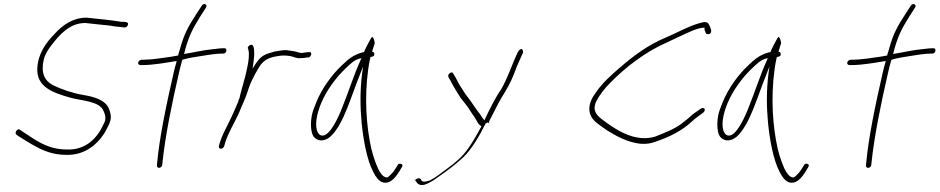

<svg xmlns="http://www.w3.org/2000/svg" viewBox="-20 -740 4576 935"><path d="M59 -85 70 -77C95 -61 125 -42 157 -25C194 -5 241 14 299 14C388 18 451 -32 490 -94C499 -111 514 -136 518 -155C523 -178 516 -195 509 -214C492 -251 444 -268 388 -277C331 -287 282 -304 238 -325C197 -347 178 -385 193 -449C199 -475 214 -498 229 -518C268 -568 317 -628 395 -628H396C429 -624 480 -619 510 -616C526 -614 550 -609 564 -609H565C579 -607 596 -601 602 -617C611 -633 589 -634 571 -634H570C518 -643 461 -647 402 -654C335 -654 286 -619 246 -575C205 -533 167 -482 162 -412C154 -317 238 -288 324 -264C377 -249 465 -248 484 -200C490 -187 496 -172 492 -154C491 -148 487 -139 482 -131C451 -62 392 -8 305 -12C205 -12 143 -66 89 -100L77 -108C67 -118 49 -95 59 -85ZM70 -82H71ZM511 -219Z M653 -436C651 -429 657 -423 663 -423H671C726 -423 785 -434 840 -443L839 -437C834 -420 829 -402 825 -383C791 -235 756 -69 745 56L744 66C744 83 768 80 770 63L771 53C784 -74 817 -236 851 -383C856 -404 861 -426 867 -446L868 -449C895 -457 924 -462 952 -466C983 -471 1029 -479 1058 -479H1067C1075 -479 1080 -484 1082 -491C1084 -500 1081 -505 1073 -505H1064C1058 -505 1045 -504 1023 -501H1022C974 -497 920 -484 876 -477L878 -483C880 -490 881 -497 883 -503C904 -575 921 -604 956 -661L983 -703C993 -719 972 -727 963 -713L935 -670C898 -612 879 -581 857 -504V-503C854 -494 852 -485 848 -474V-470C838 -468 825 -466 815 -464C772 -458 719 -449 676 -449H669C662 -449 654 -442 653 -436Z M1046 -30C1044 -22 1048 -16 1054 -16C1064 -16 1068 -20 1072 -29L1077 -47C1093 -97 1124 -145 1145 -193C1157 -225 1174 -257 1183 -286C1190 -308 1198 -332 1208 -351L1222 -379L1240 -410C1258 -442 1284 -458 1318 -464L1334 -467C1354 -471 1376 -470 1393 -467C1411 -464 1425 -454 1444 -457H1445C1454 -457 1468 -458 1474 -460H1482C1497 -463 1502 -490 1485 -486H1478C1469 -484 1459 -484 1450 -482H1449C1444 -482 1441 -483 1437 -484L1422 -488C1415 -490 1409 -491 1402 -492L1381 -495C1360 -498 1338 -492 1317 -489L1297 -483C1289 -480 1279 -478 1272 -474C1249 -463 1237 -448 1222 -425L1210 -406L1213 -427C1218 -462 1221 -491 1214 -514H1213C1210 -532 1183 -516 1187 -504H1188C1189 -496 1192 -492 1192 -479C1193 -451 1186 -418 1178 -384C1175 -370 1172 -357 1168 -346C1164 -327 1158 -312 1155 -297L1150 -279C1149 -273 1146 -256 1141 -252V-250V-249V-247C1126 -213 1112 -178 1095 -145C1080 -113 1061 -80 1052 -50ZM1143 -188Z M1498 -175C1491 -135 1494 -95 1507 -75C1524 -53 1556 -48 1587 -73C1620 -101 1648 -156 1670 -211C1692 -266 1712 -325 1734 -380L1748 -416L1743 -379C1733 -297 1734 -219 1741 -143C1749 -60 1767 39 1797 96C1811 125 1826 141 1841 147C1878 160 1905 126 1925 94L1938 72C1947 58 1923 53 1918 61V62L1904 84C1896 97 1886 108 1877 116C1869 125 1861 126 1855 122C1843 118 1832 103 1821 81C1810 56 1798 24 1788 -17C1764 -124 1754 -263 1773 -402C1775 -421 1779 -438 1782 -453L1784 -462C1792 -464 1801 -465 1802 -471V-472C1805 -481 1802 -486 1792 -489C1797 -506 1801 -518 1805 -530C1802 -555 1794 -561 1791 -560C1790 -559 1788 -556 1784 -549C1778 -539 1760 -505 1753 -487L1752 -486C1749 -485 1747 -485 1745 -485C1703 -473 1679 -455 1645 -422C1598 -378 1547 -310 1519 -239C1509 -215 1501 -193 1498 -175ZM1543 -235C1570 -301 1617 -363 1662 -406C1686 -428 1704 -450 1740 -457L1735 -445C1703 -375 1677 -291 1646 -215C1632 -179 1587 -72 1546 -80C1540 -81 1533 -86 1529 -93C1510 -124 1522 -184 1543 -235ZM1925 94Z M1999 131 2004 140C2012 155 2023 166 2049 159C2067 153 2093 138 2108 126C2153 95 2194 65 2235 27C2278 -14 2314 -77 2345 -139L2346 -138C2352 -143 2356 -147 2362 -139V-146V-149C2387 -198 2414 -254 2441 -295C2463 -331 2479 -367 2495 -411V-412L2515 -457L2526 -481C2529 -490 2526 -500 2520 -501C2513 -503 2504 -491 2502 -487L2491 -463C2468 -410 2449 -354 2421 -306C2392 -264 2364 -208 2339 -154C2330 -164 2326 -172 2317 -185C2311 -193 2303 -202 2296 -213L2274 -245C2267 -256 2257 -267 2247 -281C2229 -308 2213 -333 2199 -362L2188 -380C2183 -398 2156 -379 2164 -364L2175 -345C2190 -315 2206 -291 2224 -262L2252 -227C2260 -217 2267 -205 2274 -194C2281 -184 2287 -175 2293 -166C2306 -146 2307 -135 2325 -125L2324 -124C2303 -86 2286 -54 2262 -20C2232 24 2196 53 2159 80C2132 100 2105 122 2075 138C2065 141 2042 150 2033 140L2029 132C2019 122 1995 134 2003 147ZM2053 175H2054ZM2075 138V139ZM2224 -262 2225 -263ZM2293 -166 2294 -167ZM2316 -184 2317 -185ZM2526 -481Z M2850 -207C2852 -155 2896 -135 2935 -106C2980 -78 3033 -48 3097 -40C3132 -38 3148 -41 3175 -51C3241 -73 3304 -105 3351 -150C3368 -166 3387 -178 3405 -192C3409 -195 3411 -199 3412 -204C3413 -210 3409 -214 3403 -214C3399 -214 3396 -213 3393 -211C3381 -203 3369 -194 3357 -186C3342 -174 3331 -162 3313 -149C3274 -114 3220 -95 3171 -75C3132 -63 3094 -66 3059 -76C3003 -92 2949 -130 2910 -160C2888 -178 2863 -199 2883 -245C2900 -278 2923 -308 2950 -335C3027 -414 3124 -488 3227 -533C3265 -550 3306 -571 3341 -586C3360 -594 3386 -605 3407 -605H3412L3410 -598C3413 -592 3415 -585 3417 -578C3421 -573 3430 -573 3436 -575C3451 -583 3439 -608 3435 -615C3428 -636 3413 -636 3382 -626C3327 -610 3277 -580 3222 -557C3139 -523 3067 -470 2999 -411C2958 -376 2916 -338 2887 -297C2866 -268 2849 -242 2850 -207ZM2934 -106H2935ZM3097 -40H3098ZM3357 -186H3358ZM3381 -203Z M3477 -175C3470 -135 3473 -95 3486 -75C3503 -53 3535 -48 3566 -73C3599 -101 3627 -156 3649 -211C3671 -266 3691 -325 3713 -380L3727 -416L3722 -379C3712 -297 3713 -219 3720 -143C3728 -60 3746 39 3776 96C3790 125 3805 141 3820 147C3857 160 3884 126 3904 94L3917 72C3926 58 3902 53 3897 61V62L3883 84C3875 97 3865 108 3856 116C3848 125 3840 126 3834 122C3822 118 3811 103 3800 81C3789 56 3777 24 3767 -17C3743 -124 3733 -263 3752 -402C3754 -421 3758 -438 3761 -453L3763 -462C3771 -464 3780 -465 3781 -471V-472C3784 -481 3781 -486 3771 -489C3776 -506 3780 -518 3784 -530C3781 -555 3773 -561 3770 -560C3769 -559 3767 -556 3763 -549C3757 -539 3739 -505 3732 -487L3731 -486C3728 -485 3726 -485 3724 -485C3682 -473 3658 -455 3624 -422C3577 -378 3526 -310 3498 -239C3488 -215 3480 -193 3477 -175ZM3522 -235C3549 -301 3596 -363 3641 -406C3665 -428 3683 -450 3719 -457L3714 -445C3682 -375 3656 -291 3625 -215C3611 -179 3566 -72 3525 -80C3519 -81 3512 -86 3508 -93C3489 -124 3501 -184 3522 -235ZM3904 94Z M4106 -436C4104 -429 4110 -423 4116 -423H4124C4179 -423 4238 -434 4293 -443L4292 -437C4287 -420 4282 -402 4278 -383C4244 -235 4209 -69 4198 56L4197 66C4197 83 4221 80 4223 63L4224 53C4237 -74 4270 -236 4304 -383C4309 -404 4314 -426 4320 -446L4321 -449C4348 -457 4377 -462 4405 -466C4436 -471 4482 -479 4511 -479H4520C4528 -479 4533 -484 4535 -491C4537 -500 4534 -505 4526 -505H4517C4511 -505 4498 -504 4476 -501H4475C4427 -497 4373 -484 4329 -477L4331 -483C4333 -490 4334 -497 4336 -503C4357 -575 4374 -604 4409 -661L4436 -703C4446 -719 4425 -727 4416 -713L4388 -670C4351 -612 4332 -581 4310 -504V-503C4307 -494 4305 -485 4301 -474V-470C4291 -468 4278 -466 4268 -464C4225 -458 4172 -449 4129 -449H4122C4115 -449 4107 -442 4106 -436Z"/></svg>

Font: Stray Cat
Style: LtObl
Weight: 300
Version: Version 1.0